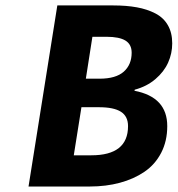

<svg xmlns="http://www.w3.org/2000/svg" viewBox="-20 -680 648 700"><path d="M84 0 189 -660.2H393.1Q441.4 -660.2 479 -653.3Q516.6 -646.5 546.4 -631.1Q576.2 -615.7 592 -588.1Q607.9 -560.5 607.9 -522Q607.9 -485.4 593 -451.9Q578.1 -418.5 546.6 -391.6Q515.1 -364.7 471.2 -353L470.2 -349.1Q589.8 -326.2 589.8 -220.2Q589.8 -165.5 567.6 -122.8Q545.4 -80.1 506.6 -53.7Q467.8 -27.3 417.2 -13.7Q366.7 0 307.1 0ZM293 -393.1H342.8Q402.3 -393.1 431.2 -418.7Q460 -444.3 460 -487.8Q460 -518.1 437.5 -532Q415 -545.9 368.2 -545.9H316.9ZM249 -113.8H313Q446.8 -113.8 446.8 -220.2Q446.8 -255.9 420.9 -272.5Q395 -289.1 340.8 -289.1H276.9Z"/></svg>

Font: Office Code Pro D Bold Italic
Style: Regular
Weight: 700
Italic angle: -9°
Designer: Nathan Rutzky & Paul D. Hunt
Foundry: Adobe Systems Incorporated
Version: Version 1.004;PS 001.004;hotconv 1.0.70;makeotf.lib2.5.58329